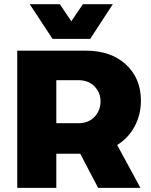

<svg xmlns="http://www.w3.org/2000/svg" viewBox="-20 -904 729 924"><path d="M392.1 -660.2Q514.2 -660.2 586.2 -593.5Q658.2 -526.9 658.2 -419.9Q658.2 -353 628.4 -296.6Q598.6 -240.2 543.9 -206.1L655.8 0H452.1L366.2 -164.1H251V0H63V-660.2ZM123 -883.8H268.1L323.2 -801.8L378.9 -883.8H522.9L414.1 -716.8H232.9ZM251 -311H356.9Q406.2 -311 435.1 -342Q463.9 -373 463.9 -416Q463.9 -458 435.1 -488Q406.2 -518.1 356.9 -518.1H251Z"/></svg>

Font: Human Sans Black
Style: Regular
Weight: 800
Designer: Tim Radville
Foundry: Continuum
Version: Version 1.000;FEAKit 1.0